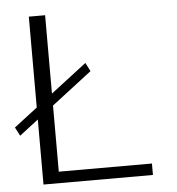

<svg xmlns="http://www.w3.org/2000/svg" viewBox="-50 -722 710 769"><g transform="rotate(-5 305.0 -337.5)"><path d="M18 -203 321 -436 303.5 -470.5 0 -237.5ZM94 0H534V-46H159.5V-675H94Z"/></g></svg>

Font: Anybody SemiExpanded Light
Style: Regular
Weight: 300
Width: 6
Version: Version 1.113;gftools[0.9.25]